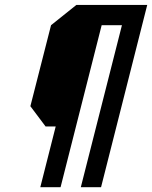

<svg xmlns="http://www.w3.org/2000/svg" viewBox="-20 -687 626 790"><path d="M585.8 -666.7 395.8 83.3H312.5L481.7 -583.3H398.3L229.2 83.3H145.8L209.2 -166.7H167.5L105 -250L190 -583.3L294.2 -666.7Z"/></svg>

Font: Yulong
Style: Italic
Weight: 400
Italic angle: -14.25°
Designer: GGBotNet
Foundry: f0n7.com
Version: 1.00